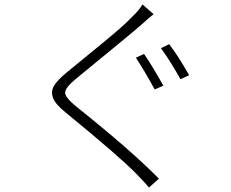

<svg xmlns="http://www.w3.org/2000/svg" viewBox="-20 -804 1040 865"><path d="M629 -561Q663 -512 716 -418L677 -401Q625 -495 592 -544ZM742 -605Q782 -554 832 -465L793 -447Q750 -525 705 -587ZM622 -784 672 -740Q652 -725 616 -692Q584 -663 321 -448Q273 -408 273.5 -386Q274 -364 326 -322Q569 -128 696 1L651 41Q642 29 621 7Q600 -15 595 -20Q524 -94 276 -297Q231 -333 219.5 -361.5Q208 -390 222.5 -416Q237 -442 281 -478Q301 -495 369.5 -550.5Q438 -606 493 -652.5Q548 -699 577 -730Q606 -757 622 -784Z"/></svg>

Font: Noto Sans Korean Light
Style: Regular
Weight: 300
Designer: Ryoko NISHIZUKA  (kana & ideographs); Paul D. Hunt (Latin, Greek & Cyrillic); Wenlong ZHANG  (bopomofo); Sandoll Communi
Foundry: Adobe Systems Incorporated
Version: Version 1.000;PS 1;hotconv 1.0.78;makeotf.lib2.5.61930